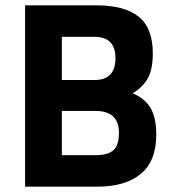

<svg xmlns="http://www.w3.org/2000/svg" viewBox="-20 -700 649 720"><path d="M74 -680H341Q447 -680 500 -637.5Q553 -595 553 -500Q553 -443 536 -409.5Q519 -376 478 -350Q523 -331 544.5 -295Q566 -259 566 -195Q566 -96 508 -48Q450 0 345 0H74ZM338 -284H212V-118H338Q383 -118 404.5 -136Q426 -154 426 -202Q426 -284 338 -284ZM334 -562H212V-400H335Q413 -400 413 -482Q413 -562 334 -562Z"/></svg>

Font: TitilliumText
Style: ExtraBold
Weight: 800
Designer: Accademia di Belle Arti di Urbino and others
Foundry: Accademia di Belle Arti di Urbino and others.
Version: Version 60.001